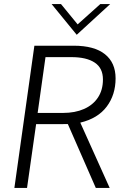

<svg xmlns="http://www.w3.org/2000/svg" viewBox="-20 -921 630 941"><path d="M148.5 -697H341Q442.5 -697 494.5 -655.2Q546.5 -613.5 546.5 -537Q546.5 -456.5 503 -398.5Q459.5 -340.5 373.5 -320L517.5 0H449.5L312.5 -313Q296.5 -312.5 263.5 -312.5H157L112.5 0H50.5ZM288.5 -367.5Q348 -367.5 392 -387Q436 -406.5 460.2 -443.2Q484.5 -480 484.5 -531.5Q484.5 -587.5 444.2 -614.2Q404 -641 330 -641H203L164.5 -367.5ZM233 -901H279L360.5 -801.5L471.5 -901H520L356 -750.5Z"/></svg>

Font: HK Grotesk Light
Style: Italic
Weight: 300
Italic angle: -16°
Designer: Alfredo Marco Pradil
Foundry: Hanken Design Co.
Version: Version 3.001